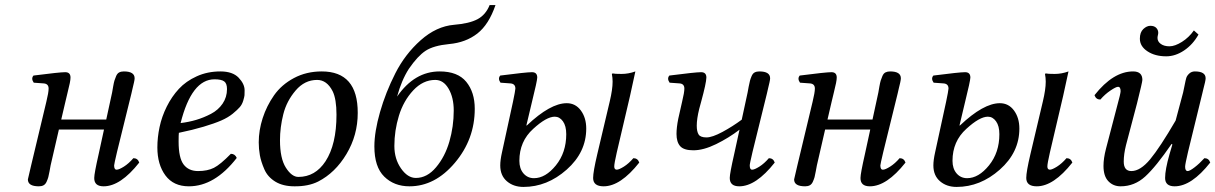

<svg xmlns="http://www.w3.org/2000/svg" viewBox="-20 -718 4748 750"><path d="M101.6 -71.8 161.1 -320.8Q169.9 -356.9 169.9 -372.1Q169.9 -390.1 151.9 -392.1L111.8 -395Q100.6 -411.1 110.8 -422.9Q212.9 -436 234.9 -436Q255.4 -436 255.4 -415Q255.4 -407.2 252.7 -393.6Q250 -379.9 243.9 -356Q237.8 -332 235.4 -320.3L219.2 -251H395L418 -356.9Q418.9 -362.8 421.9 -379.4Q424.8 -396 427 -403.1Q429.2 -410.2 433.6 -420.7Q438 -431.2 445.6 -435.1Q453.1 -439 463.9 -439Q505.9 -439 505.9 -412.1Q505.9 -407.2 503.4 -396Q501 -384.8 497.6 -371.3Q494.1 -357.9 493.2 -352.1L437 -124Q425.8 -76.2 425.8 -71.8Q425.8 -54.7 436 -55.2Q444.8 -55.2 463.9 -67.1Q482.9 -79.1 501 -100.1Q518.1 -100.1 523.9 -83Q450.7 9.8 384.8 9.8Q347.7 9.8 348.1 -22.9Q348.1 -40 365.2 -115.2L386.2 -211.9H210L177.7 -71.8Q176.3 -64.5 173.6 -49.3Q170.9 -34.2 168.7 -26.1Q166.5 -18.1 162.1 -8.3Q157.7 1.5 150.4 5.6Q143.1 9.8 131.8 9.8Q88.9 9.8 88.9 -17.1Q88.9 -19 101.6 -71.8Z M866.7 -370.1Q866.7 -392.1 855.7 -400.1Q844.7 -408.2 817.9 -408.2Q728.5 -408.2 685.5 -237.3Q717.8 -241.2 746.6 -249.8Q775.4 -258.3 804 -273.2Q832.5 -288.1 849.6 -313.2Q866.7 -338.4 866.7 -370.1ZM678.7 -199.2Q677.7 -191.4 677.7 -165Q677.7 -101.1 697.3 -75.4Q716.8 -49.8 753.7 -49.8Q790.5 -49.8 815.7 -62.5Q840.8 -75.2 881.8 -117.2Q897.9 -117.2 904.8 -101.1Q818.8 9.8 717.8 9.8Q657.7 9.8 626.2 -32.7Q594.7 -75.2 594.7 -142.1Q594.7 -181.2 603.3 -221.7Q611.8 -262.2 631.3 -301.5Q650.9 -340.8 678.7 -370.8Q706.5 -400.9 748.5 -419.9Q790.5 -439 840.8 -439Q888.7 -439 912.1 -414.6Q935.5 -390.1 935.5 -365.2Q935.5 -352.1 935.1 -345.9Q934.6 -339.8 930.2 -325Q925.8 -310.1 916.7 -299.6Q907.7 -289.1 889.2 -273.9Q870.6 -258.8 844.2 -247.3Q817.9 -235.8 775.4 -223.1Q732.9 -210.4 678.7 -199.2Z M1073.7 -169.9Q1073.7 -99.1 1096.7 -63Q1119.6 -26.9 1145.5 -26.9Q1211.4 -26.9 1251.5 -87.9Q1294.4 -153.8 1294.4 -270Q1294.4 -331.1 1279.3 -361.8Q1256.8 -405.8 1218.8 -405.8Q1169.9 -405.8 1134.8 -364.5Q1099.6 -323.2 1086.7 -272Q1073.7 -220.7 1073.7 -169.9ZM990.7 -162.1Q990.7 -209 1006.1 -256.6Q1021.5 -304.2 1050.5 -345.7Q1079.6 -387.2 1128.2 -413.1Q1176.8 -439 1236.8 -439Q1377.9 -439 1377.4 -276.9Q1377.4 -189.9 1333.5 -116.5Q1289.6 -43 1222.7 -8.8Q1184.6 10.3 1130.4 9.8Q1085.4 9.8 1055.4 -8.5Q1025.4 -26.9 1012.5 -56.9Q999.5 -86.9 995.1 -111.6Q990.7 -136.2 990.7 -162.1Z M1834.5 -293Q1834.5 -173.8 1756.8 -82Q1679.2 9.8 1579.6 9.8Q1519.5 9.8 1481 -28.1Q1442.4 -65.9 1442.4 -146Q1442.4 -203.1 1464.4 -280Q1486.3 -356.9 1524.4 -431.9Q1562.5 -506.8 1623.5 -561Q1684.6 -615.2 1753.4 -621.1Q1813.5 -626 1845.5 -643.1Q1877.4 -660.2 1892.6 -698.2H1915.5Q1889.6 -622.1 1844.5 -586.9Q1799.3 -551.8 1734.4 -545.9Q1673.3 -540 1642.3 -519.5Q1611.3 -499 1577.1 -449.2Q1548.3 -404.3 1531.2 -340.8Q1599.1 -439 1697.3 -439Q1768.1 -439 1801.3 -398.4Q1834.5 -357.9 1834.5 -293ZM1604.5 -22.9Q1648.4 -22.9 1683.3 -64.5Q1718.3 -106 1735.4 -165Q1752.4 -224.1 1752.4 -286.1Q1752.4 -336.9 1732.4 -371.3Q1712.4 -405.8 1680.2 -405.8Q1632.3 -405.8 1594.2 -365Q1556.2 -324.2 1538.3 -266.1Q1520.5 -208 1520.5 -147.9Q1520.5 -97.2 1546.4 -60.1Q1572.3 -22.9 1604.5 -22.9Z M2065.9 -22Q2110.8 -22 2151.4 -72Q2191.9 -122.1 2191.9 -193.8Q2191.9 -226.1 2179 -244.1Q2166 -262.2 2147 -262.2Q2114.7 -262.2 2063 -214.8Q2008.8 -166 2008.8 -89.8Q2008.8 -59.1 2024.9 -40.5Q2041 -22 2065.9 -22ZM2058.1 -320.3 2036.1 -228H2038.1Q2129.9 -314.9 2193.8 -314.9Q2228 -314.9 2249 -286.4Q2270 -257.8 2270 -215.8Q2270 -123 2193.6 -55.4Q2117.2 12.2 2024.9 12.2Q1985.8 12.2 1960 -10Q1934.1 -32.2 1934.1 -71.8Q1934.1 -92.8 1940.9 -123L1983.9 -320.8Q1992.7 -362.8 1993.2 -372.1Q1993.2 -390.1 1975.1 -392.1L1935.1 -395Q1923.8 -411.1 1934.1 -422.9Q2036.1 -436 2058.1 -436Q2078.6 -436 2078.6 -415Q2078.1 -400.9 2058.1 -320.3ZM2389.2 -55.2Q2397.9 -55.2 2417 -67.1Q2436 -79.1 2454.1 -100.1Q2471.2 -100.1 2477.1 -83Q2403.8 9.8 2337.9 9.8Q2296.9 9.8 2296.9 -22.9Q2296.9 -46.9 2313 -115.2L2361.8 -321.8Q2373 -368.7 2373 -398.9Q2373 -414.1 2370.1 -429.2L2373 -431.2Q2380.9 -429.2 2408 -429.2Q2435.1 -429.2 2461.9 -439L2440.9 -342.8L2389.2 -122.1Q2379.4 -79.1 2379.4 -67.9Q2379.4 -55.2 2389.2 -55.2Z M2718.8 -320.3 2711.4 -293Q2701.7 -253.9 2701.7 -227.1Q2701.7 -204.1 2709 -192.6Q2716.3 -181.2 2739.7 -181.2Q2762.2 -181.2 2802 -202.6Q2841.8 -224.1 2877.4 -250.5L2900.4 -356.9Q2901.4 -362.8 2904.5 -379.4Q2907.7 -396 2909.7 -403.1Q2911.6 -410.2 2916 -420.7Q2920.4 -431.2 2928 -435.1Q2935.5 -439 2946.3 -439Q2988.3 -439 2988.3 -412.1Q2988.3 -407.2 2985.8 -396Q2983.4 -384.8 2980 -371.3Q2976.6 -357.9 2975.6 -352.1L2919.4 -124Q2908.2 -76.2 2908.7 -71.8Q2908.7 -54.7 2918.5 -55.2Q2927.2 -55.2 2946.3 -67.1Q2965.3 -79.1 2983.4 -100.1Q3000.5 -100.1 3006.3 -83Q2933.1 9.8 2867.7 9.8Q2830.6 9.8 2830.6 -22.9Q2830.6 -40 2847.7 -115.2L2868.7 -211.4Q2826.7 -179.2 2777.3 -155Q2728 -130.9 2688.5 -130.9Q2651.4 -130.9 2637 -147Q2622.6 -163.1 2622.6 -194.8Q2622.6 -219.7 2629.4 -253.9L2644.5 -320.8Q2653.3 -356.9 2653.3 -372.1Q2653.3 -390.1 2635.7 -392.1L2595.7 -395Q2584.5 -411.1 2594.7 -422.9Q2696.8 -436 2718.8 -436Q2739.3 -436 2739.3 -415Q2738.8 -393.6 2718.8 -320.3Z M3094.7 -71.8 3154.3 -320.8Q3163.1 -356.9 3163.1 -372.1Q3163.1 -390.1 3145 -392.1L3105 -395Q3093.8 -411.1 3104 -422.9Q3206.1 -436 3228 -436Q3248.5 -436 3248.5 -415Q3248.5 -407.2 3245.8 -393.6Q3243.2 -379.9 3237.1 -356Q3231 -332 3228.5 -320.3L3212.4 -251H3388.2L3411.1 -356.9Q3412.1 -362.8 3415 -379.4Q3418 -396 3420.2 -403.1Q3422.4 -410.2 3426.8 -420.7Q3431.2 -431.2 3438.7 -435.1Q3446.3 -439 3457 -439Q3499 -439 3499 -412.1Q3499 -407.2 3496.6 -396Q3494.1 -384.8 3490.7 -371.3Q3487.3 -357.9 3486.3 -352.1L3430.2 -124Q3418.9 -76.2 3418.9 -71.8Q3418.9 -54.7 3429.2 -55.2Q3438 -55.2 3457 -67.1Q3476.1 -79.1 3494.1 -100.1Q3511.2 -100.1 3517.1 -83Q3443.8 9.8 3377.9 9.8Q3340.8 9.8 3341.3 -22.9Q3341.3 -40 3358.4 -115.2L3379.4 -211.9H3203.1L3170.9 -71.8Q3169.4 -64.5 3166.7 -49.3Q3164.1 -34.2 3161.9 -26.1Q3159.7 -18.1 3155.3 -8.3Q3150.9 1.5 3143.6 5.6Q3136.2 9.8 3125 9.8Q3082 9.8 3082 -17.1Q3082 -19 3094.7 -71.8Z M3757.8 -22Q3802.7 -22 3843.3 -72Q3883.8 -122.1 3883.8 -193.8Q3883.8 -226.1 3870.8 -244.1Q3857.9 -262.2 3838.9 -262.2Q3806.6 -262.2 3754.9 -214.8Q3700.7 -166 3700.7 -89.8Q3700.7 -59.1 3716.8 -40.5Q3732.9 -22 3757.8 -22ZM3750 -320.3 3728 -228H3730Q3821.8 -314.9 3885.7 -314.9Q3919.9 -314.9 3940.9 -286.4Q3961.9 -257.8 3961.9 -215.8Q3961.9 -123 3885.5 -55.4Q3809.1 12.2 3716.8 12.2Q3677.7 12.2 3651.9 -10Q3626 -32.2 3626 -71.8Q3626 -92.8 3632.8 -123L3675.8 -320.8Q3684.6 -362.8 3685.1 -372.1Q3685.1 -390.1 3667 -392.1L3627 -395Q3615.7 -411.1 3626 -422.9Q3728 -436 3750 -436Q3770.5 -436 3770.5 -415Q3770 -400.9 3750 -320.3ZM4081.1 -55.2Q4089.8 -55.2 4108.9 -67.1Q4127.9 -79.1 4146 -100.1Q4163.1 -100.1 4168.9 -83Q4095.7 9.8 4029.8 9.8Q3988.8 9.8 3988.8 -22.9Q3988.8 -46.9 4004.9 -115.2L4053.7 -321.8Q4064.9 -368.7 4064.9 -398.9Q4064.9 -414.1 4062 -429.2L4064.9 -431.2Q4072.8 -429.2 4099.9 -429.2Q4127 -429.2 4153.8 -439L4132.8 -342.8L4081.1 -122.1Q4071.3 -79.1 4071.3 -67.9Q4071.3 -55.2 4081.1 -55.2Z M4676.3 -352.1 4620.6 -124Q4609.4 -76.2 4609.4 -66.9Q4609.4 -49.8 4619.6 -49.8Q4627.4 -49.8 4646.5 -64.5Q4665.5 -79.1 4684.6 -100.1Q4701.7 -100.1 4707.5 -83Q4634.3 9.8 4568.4 9.8Q4531.2 9.8 4531.2 -22.9Q4531.2 -55.2 4548.3 -115.2L4559.6 -153.8L4556.6 -155.8Q4495.6 -66.9 4453.6 -28.6Q4411.6 9.8 4357.4 9.8Q4328.6 9.8 4309.6 -10Q4290.5 -29.8 4290.5 -69.8Q4290.5 -99.6 4300.3 -137.2L4344.2 -305.2Q4357.4 -353 4357.4 -361.8Q4357.4 -378.9 4347.2 -378.9Q4339.4 -378.9 4317.9 -364.5Q4296.4 -350.1 4278.3 -329.1Q4261.2 -329.1 4255.4 -346.2Q4328.6 -439 4406.2 -439Q4442.4 -439 4442.4 -405.8Q4442.4 -397.9 4421.4 -314L4378.4 -150.9Q4369.6 -115.7 4369.6 -86.9Q4369.6 -49.8 4399.4 -49.8Q4434.6 -49.8 4472.9 -95.9Q4511.2 -142.1 4572.3 -247.1L4601.6 -356.9Q4603.5 -364.7 4607.4 -384.8Q4611.3 -404.8 4613.8 -413.3Q4616.2 -421.9 4625.2 -430.4Q4634.3 -439 4647.5 -439Q4689.5 -439 4689.5 -412.1Q4689.5 -407.2 4687 -396Q4684.6 -384.8 4680.9 -371.3Q4677.2 -357.9 4676.3 -352.1ZM4661.6 -583Q4639.6 -543.9 4605.5 -521Q4571.3 -498 4535.6 -498Q4491.7 -498 4462.2 -517.6Q4432.6 -537.1 4432.6 -566.9Q4432.6 -591.8 4446 -604.5Q4459.5 -617.2 4473.6 -617.2Q4488.8 -617.2 4496.6 -609.1Q4504.4 -601.1 4504.4 -589.8Q4504.4 -585.9 4502.9 -580.1Q4501.5 -574.2 4501.5 -569.8Q4501.5 -555.7 4514.4 -546.4Q4527.3 -537.1 4548.3 -537.1Q4569.3 -537.1 4596.9 -554.4Q4624.5 -571.8 4643.6 -599.1Z"/></svg>

Font: Linux Libertine
Style: Italic
Weight: 400
Italic angle: -12°
Designer: Philipp H. Poll
Foundry: Philipp H. Poll
Version: Version 5.1.6 ; ttfautohint (v0.9)